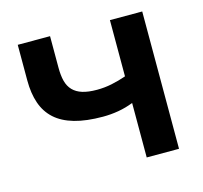

<svg xmlns="http://www.w3.org/2000/svg" viewBox="-79 -583 709 670"><g transform="rotate(-15 275.0 -248.0)"><path d="M372.1 0V-196.8Q346.2 -186.5 318.1 -181.6Q290 -176.8 262.2 -176.8Q201.7 -176.8 159.2 -189Q116.7 -201.2 90.1 -225.3Q63.5 -249.5 51.3 -285.2Q39.1 -320.8 39.1 -367.2V-496.1H155.8V-381.8Q155.8 -354 161.1 -333.5Q166.5 -313 179.4 -299.6Q192.4 -286.1 213.4 -279.5Q234.4 -272.9 266.1 -272.9Q293 -272.9 319.3 -278.3Q345.7 -283.7 372.1 -293V-496.1H488.8V0Z"/></g></svg>

Font: Code New Roman
Style: Bold
Weight: 700
Monospace: yes
Designer: Sam Radian
Foundry: Code New Roman
Version: Version 1.508 October 19, 2014